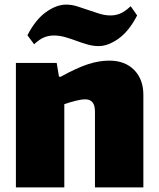

<svg xmlns="http://www.w3.org/2000/svg" viewBox="-20 -813 688 833"><path d="M49 -540H226L236 -480H243Q314 -519 362 -534.5Q410 -550 454 -550Q522 -550 562 -509.5Q602 -469 602 -401V0H392V-328Q392 -357 381 -369.5Q370 -382 350 -382Q332 -382 307 -375.5Q282 -369 259 -361V0H49ZM99 -660Q134 -728 179.5 -760.5Q225 -793 267 -793Q291 -793 315 -785.5Q339 -778 363 -769.5Q387 -761 411.5 -753.5Q436 -746 460 -746Q481 -746 501 -754Q521 -762 547 -786L575 -746Q540 -678 494.5 -645.5Q449 -613 408 -613Q384 -613 359.5 -620Q335 -627 311 -636Q287 -645 262.5 -652Q238 -659 214 -659Q193 -659 173 -651.5Q153 -644 128 -621Z"/></svg>

Font: Encode Sans Narrow
Style: Black
Weight: 900
Designer: Pablo Impallari, Andres Torresi
Foundry: Pablo Impallari, Andres Torresi
Version: Version 1.000; ttfautohint (v1.00) -l 8 -r 50 -G 200 -x 14 -